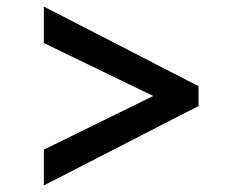

<svg xmlns="http://www.w3.org/2000/svg" viewBox="-20 -594 709 587"><path d="M114 -27V-136.5L448.5 -300.5L114 -462.5V-574L587 -330.5V-270Z"/></svg>

Font: Merriweather 20pt ExtraBold
Style: Regular
Weight: 800
Version: Version 2.100